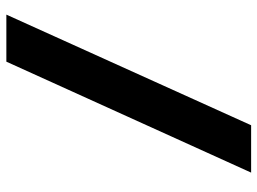

<svg xmlns="http://www.w3.org/2000/svg" viewBox="-123 -647 810 604"><g transform="rotate(90 282.0 -345.0)"><path d="M523 -730 174 40H26L374 -730Z"/></g></svg>

Font: Mplus 1p ExtraBold
Style: Regular
Weight: 800
Version: Version 1.061